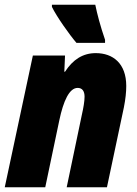

<svg xmlns="http://www.w3.org/2000/svg" viewBox="-26 -786 576 806"><path d="M295 -606H415V-619C395 -677 382 -727 374 -766H192V-757C212 -716 265 -641 295 -606ZM-6 0H164L223 -281C240 -362 265 -417 300 -417C319 -417 329 -404 329 -380C329 -361 324 -332 318 -306L254 0H423L494 -335C501 -370 504 -400 504 -425C504 -520 448 -563 376 -563C322 -563 280 -536 247 -485H244L247 -553H112Z"/></svg>

Font: Noto Sans Condensed Black
Style: Italic
Weight: 900
Width: 3
Italic angle: -12°
Designer: Monotype Design Team
Foundry: Monotype Imaging Inc.
Version: Version 2.013